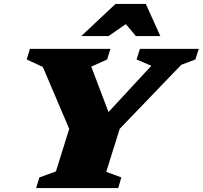

<svg xmlns="http://www.w3.org/2000/svg" viewBox="-20 -955 1030 975"><path d="M748.5 -621 673.5 -653 690.5 -707H989.5L972 -653L900.5 -626L588 -301L519.5 -82.5L596 -54L580.5 0H163.5L180 -54L264 -84.5L331.5 -300.5L197.5 -615L115.5 -653L132 -707H541L524 -653L443.5 -616.5L531 -386ZM393 -772 566.5 -935H720.5L794 -772H670L619 -832.5L531.5 -772Z"/></svg>

Font: Newsreader 6pt ExtraBold
Style: Italic
Weight: 800
Italic angle: -17°
Designer: Hugues Gentile
Foundry: Production Type
Version: Version 1.003; ttfautohint (v1.8.3)